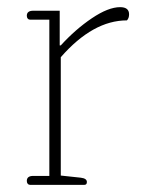

<svg xmlns="http://www.w3.org/2000/svg" viewBox="-20 -517 401 537"><path d="M55 -11Q55 -25 73 -25H118V-462H64Q60 -462 57.5 -465Q55 -468 55 -473Q55 -487 73 -487H147V-390H150Q191 -435 237 -466Q283 -497 316 -497Q341 -497 341 -477Q341 -466 335 -460Q240 -460 150 -357V-26L206 -20Q223 -18 223 -8Q223 0 216 0H64Q60 0 57.5 -3Q55 -6 55 -11Z"/></svg>

Font: Maitree ExtraLight
Style: Regular
Weight: 275
Designer: CadsonDemak Team
Foundry: CadsonDemak
Version: Version 1.003